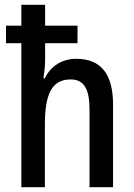

<svg xmlns="http://www.w3.org/2000/svg" viewBox="-20 -780 557 800"><path d="M168 -760H69V-673H5V-600H69V0H167V-259C167 -391 197 -449 275 -449C329 -449 353 -410 353 -325V0H451V-345C451 -472 400 -535 298 -535C241 -535 192 -507 167 -454H161C165 -480 168 -508 168 -532V-600H303V-673H168Z"/></svg>

Font: Noto Sans Myanmar UI Condensed Medium
Style: Regular
Weight: 500
Width: 3
Designer: Monotype Design Team
Foundry: Monotype Imaging Inc.
Version: Version 2.103